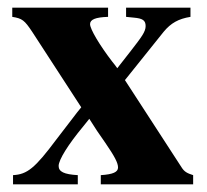

<svg xmlns="http://www.w3.org/2000/svg" viewBox="-20 -481 540 501"><path d="M484 0V-24C468 -29 461 -33 454 -44L306 -272L407 -398C426 -421 446 -432 477 -437V-461H309V-437L329 -435C352 -433 360 -428 360 -413C360 -398 349 -384 322 -349L286 -303C282 -309 277 -315 273 -320C240 -363 215 -405 215 -418C215 -430 229 -436 262 -437V-461H12V-437C38 -433 44 -428 64 -398L192 -201C177 -183 185 -192 170 -173L127 -117C71 -42 51 -26 14 -24V0H183V-24C147 -26 133 -33 133 -48C133 -64 158 -104 197 -151C203 -158 208 -165 213 -171C226 -150 240 -129 255 -108C279 -73 288 -56 288 -44C288 -32 275 -26 243 -24V0Z"/></svg>

Font: XITS Math
Style: Bold
Weight: 700
Designer: MicroPress Inc., with final additions and corrections provided by Coen Hoffman, Elsevier (retired)
Version: Version 1.105